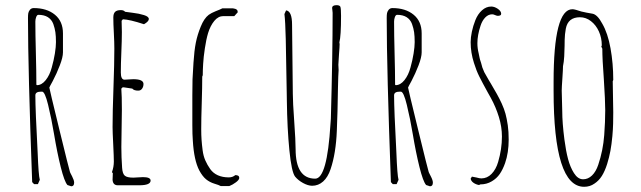

<svg xmlns="http://www.w3.org/2000/svg" viewBox="-20 -698 2462 737"><path d="M264.6 2.9Q264.6 -5.9 256.8 -21Q251.5 -31.2 250 -34.4Q248.5 -37.6 248.5 -38.1Q245.6 -45.9 207.5 -202.1Q169.4 -358.4 169.4 -361.8Q169.4 -363.3 182.6 -387.2Q197.8 -416 209.7 -447.3Q221.7 -478.5 221.7 -497.1V-569.8Q221.7 -616.2 190.7 -641.6Q159.7 -667 109.4 -667Q100.1 -667 94.7 -660.2Q89.8 -653.8 88.6 -647.5Q87.4 -641.1 87.4 -628.9Q87.4 -432.1 103.5 1L110.8 8.8H125.5L132.8 -7.8Q127.9 -24.4 124.5 -112.8Q115.7 -277.8 115.7 -332Q115.7 -346.2 137.7 -346.2H141.6Q152.3 -346.2 164.6 -295.9Q177.7 -242.2 187.5 -183.1Q199.2 -112.8 213.1 -56.9Q227.1 -1 238.8 12.2L253.4 17.1Q264.6 17.1 264.6 2.9ZM117.7 -494.1Q115.7 -565.9 115.7 -615.2Q115.7 -624 118.9 -632.6Q122.1 -641.1 127.4 -641.1Q149.4 -641.1 163.8 -632.1Q178.2 -623 184.6 -606Q190.4 -589.4 192.6 -574.2Q194.8 -559.1 194.8 -536.1Q194.8 -518.6 190.7 -492.7Q186.5 -466.8 178.7 -439Q170.9 -409.7 155.5 -390.4Q140.1 -371.1 121.6 -371.1L119.6 -373Q119.6 -422.4 117.7 -494.1Z M412.6 -20.5Q412.1 -14.6 412.1 -7.8Q413.6 13.2 432.1 13.2H514.6Q558.1 13.2 558.1 -4.9Q558.1 -18.1 528.8 -18.1L509.8 -17.1L491.7 -16.1Q467.8 -16.1 459 -23.7Q450.2 -31.2 448.7 -54.2Q445.8 -94.7 445.8 -133.8L446.8 -205.1L447.8 -275.9Q447.8 -332 445.8 -355V-357.9L450.7 -362.8H455.1L487.8 -357.9Q494.1 -350.1 510.7 -350.1Q520 -350.1 525.4 -357.7Q530.8 -365.2 530.8 -376Q530.3 -394 491.7 -394Q489.3 -394 474.6 -393.1L458 -392.1Q443.8 -392.1 443.8 -419.9Q443.8 -451.2 445.8 -497.6Q447.8 -543.9 447.8 -575.2Q447.8 -599.6 446.8 -618.2L451.7 -624Q478 -623 532.7 -605Q551.3 -615.7 551.3 -625Q551.3 -634.3 532.7 -640.1Q514.2 -646 489.3 -648.9Q466.3 -651.4 460 -652.8Q455.1 -659.2 443.8 -659.2Q428.2 -659.2 421.6 -652.3Q415 -645.5 415 -630.9Q415 -606.4 417 -571.3Q418.9 -535.6 418.9 -511.2Q418.9 -454.1 415.5 -360.4Q412.1 -266.6 412.1 -210Q412.1 -192.9 414.6 -144Q417 -95.2 417 -78.1Q417 -57.1 409.7 -37.1L413.1 -33.2Q413.1 -26.4 412.6 -20.5Z M898.4 -15.1Q898.4 -25.9 883.3 -25.9Q873 -17.1 858.4 -17.1Q834.5 -17.1 816.4 -25.1Q798.3 -33.2 787.1 -48.8Q775.4 -65.4 768.1 -82.3Q760.7 -99.1 757.8 -121.1Q754.9 -143.6 753.7 -161.1Q752.4 -178.7 752.4 -202.1Q752.4 -242.7 754.4 -302.7Q756.3 -362.8 756.3 -403.8L758.3 -409.2Q758.3 -429.2 759.8 -452.6Q761.2 -478.5 766.4 -512.7Q771.5 -546.9 778.8 -571.3Q787.6 -599.6 802.7 -617.9Q817.9 -636.2 837.4 -636.2H879.4L892.6 -650.9Q892.6 -653.3 891.6 -657.2Q891.1 -658.7 888.7 -661.1Q888.2 -661.6 884.3 -663.6Q883.3 -663.6 878.9 -665Q877.4 -665 876.5 -665.5L873.5 -666H833.5Q824.2 -661.1 808.6 -655.3Q790.5 -647.9 781.2 -641.1Q763.2 -627.4 750.5 -595.7Q737.8 -564.9 731.7 -534.2Q725.6 -503.4 722.7 -457.5Q719.7 -415.5 719 -393.3Q718.3 -371.1 718.3 -332V-217.8Q718.3 -180.7 720.2 -157.7Q724.6 -82.5 745.1 -43.5Q757.3 -21 771 -9.8Q784.7 1.5 803.7 7.3Q820.3 12.2 827.1 16.1H860.4Q873 11.2 885.7 1.7Q898.4 -7.8 898.4 -15.1Z M1249 -48.8Q1269.5 -109.4 1272.9 -195.8Q1275.9 -262.7 1277.3 -360.8Q1278.3 -410.6 1279.8 -429.2Q1279.8 -435.1 1279.3 -439.5Q1278.8 -443.8 1278.8 -449.2Q1278.8 -458.5 1281.2 -488.8Q1283.7 -519 1283.7 -528.8Q1283.7 -532.2 1282.7 -535.2Q1289.1 -559.1 1289.1 -637.2Q1289.1 -664.6 1286.6 -671.9Q1283.7 -678.2 1272 -678.2Q1254.9 -678.2 1254.9 -667L1255.9 -658.2L1256.8 -648.9Q1256.8 -486.8 1250 -242.2L1248.5 -221.7Q1235.8 -12.2 1189.9 -12.2Q1114.7 -12.2 1114.7 -126Q1114.7 -157.7 1109.4 -231.9Q1104 -306.2 1104 -337.9L1101.1 -603Q1101.1 -655.3 1078.1 -658.2L1071.8 -644Q1075.2 -617.7 1076.9 -547.4Q1078.6 -477.1 1080.6 -343.3L1081.1 -311Q1082.5 -204.6 1090.8 -121.1Q1099.1 -37.6 1112.8 -20Q1124.5 -5.9 1143.1 4.4Q1161.6 14.6 1177.7 15.1Q1202.1 15.1 1220.5 -1.5Q1238.8 -18.1 1249 -48.8Z M1641.6 2.9Q1641.6 -5.9 1633.8 -21Q1628.4 -31.2 1627 -34.4Q1625.5 -37.6 1625.5 -38.1Q1622.6 -45.9 1584.5 -202.1Q1546.4 -358.4 1546.4 -361.8Q1546.4 -363.3 1559.6 -387.2Q1574.7 -416 1586.7 -447.3Q1598.6 -478.5 1598.6 -497.1V-569.8Q1598.6 -616.2 1567.6 -641.6Q1536.6 -667 1486.3 -667Q1477.1 -667 1471.7 -660.2Q1466.8 -653.8 1465.6 -647.5Q1464.4 -641.1 1464.4 -628.9Q1464.4 -432.1 1480.5 1L1487.8 8.8H1502.4L1509.8 -7.8Q1504.9 -24.4 1501.5 -112.8Q1492.7 -277.8 1492.7 -332Q1492.7 -346.2 1514.6 -346.2H1518.6Q1529.3 -346.2 1541.5 -295.9Q1554.7 -242.2 1564.5 -183.1Q1576.2 -112.8 1590.1 -56.9Q1604 -1 1615.7 12.2L1630.4 17.1Q1641.6 17.1 1641.6 2.9ZM1494.6 -494.1Q1492.7 -565.9 1492.7 -615.2Q1492.7 -624 1495.8 -632.6Q1499 -641.1 1504.4 -641.1Q1526.4 -641.1 1540.8 -632.1Q1555.2 -623 1561.5 -606Q1567.4 -589.4 1569.6 -574.2Q1571.8 -559.1 1571.8 -536.1Q1571.8 -518.6 1567.6 -492.7Q1563.5 -466.8 1555.7 -439Q1547.9 -409.7 1532.5 -390.4Q1517.1 -371.1 1498.5 -371.1L1496.6 -373Q1496.6 -422.4 1494.6 -494.1Z M1818.8 12.2 1823.7 9.8Q1848.1 9.8 1867.7 -2Q1886.2 -12.7 1898.2 -30Q1910.2 -47.4 1918.9 -72.3Q1932.6 -111.8 1932.6 -162.1Q1932.6 -192.9 1929.2 -216.8Q1925.3 -243.2 1920.4 -261.2Q1915.5 -279.3 1905.8 -300.8Q1896.5 -320.8 1887.2 -337.4Q1877.9 -354 1864.3 -377L1856.4 -390.1L1838.9 -420.9L1831.5 -439L1826.7 -456.5Q1821.3 -472.2 1820.8 -476.6L1817.4 -493.2Q1812.5 -512.7 1812.5 -532.2Q1812.5 -563 1824.7 -599.6Q1831.1 -619.1 1842.8 -631.1Q1854.5 -643.1 1869.6 -643.1Q1874 -643.1 1880.4 -640.1Q1887.2 -637.2 1890.6 -637.2Q1903.8 -637.2 1903.8 -645Q1903.8 -655.3 1890.9 -664.1Q1877.9 -672.9 1865.7 -672.9Q1846.2 -672.9 1830.1 -658.4Q1814 -644 1804.7 -620.6Q1795.9 -598.6 1791.3 -576.4Q1786.6 -554.2 1786.6 -536.1Q1786.6 -496.1 1799.3 -456.5Q1808.1 -427.7 1819.8 -404.3Q1831.5 -380.9 1852.5 -342.8L1864.3 -321.8Q1883.3 -287.1 1895 -249Q1906.7 -210.9 1906.7 -173.8Q1906.7 -126 1892.1 -76.2Q1883.8 -47.9 1866.9 -30.5Q1850.1 -13.2 1827.6 -13.2Q1820.8 -13.2 1809.1 -16.6Q1799.3 -19 1791.5 -20L1786.6 -12.2Q1788.1 -2.9 1797.6 3.7Q1807.1 10.3 1818.8 12.2ZM1898.4 -640.1H1897.5V-641.1Q1898.4 -641.1 1898.4 -640.1Z M2261.7 6.8Q2278.8 -4.4 2290.3 -22.7Q2301.8 -41 2310.5 -68.4Q2318.4 -93.8 2323 -118.4Q2327.6 -143.1 2330.6 -175.3Q2333 -202.6 2333.5 -224.4Q2334 -246.1 2334 -267.1L2333 -326.7L2332 -386.2L2334 -391.1Q2334 -454.6 2323.5 -512.7Q2313 -570.8 2292 -606.9Q2273.4 -642.1 2253.9 -645.5Q2252 -646 2231.9 -649.4Q2211.9 -652.8 2190.9 -660.2Q2182.1 -662.6 2177.2 -662.6Q2105 -662.6 2105 -383.8V-349.1Q2105 19 2222.2 19Q2244.6 19 2261.7 6.8ZM2137.2 -310.5 2136.2 -350.1Q2136.2 -361.8 2138.7 -397Q2141.1 -432.1 2141.1 -443.8Q2144.5 -459.5 2145.8 -481.7Q2147 -503.9 2147.2 -522Q2147.5 -540 2147.5 -544.9Q2147.9 -566.4 2151.9 -587.9Q2160.2 -631.8 2206.1 -631.8Q2229 -631.8 2248.3 -616.9Q2267.6 -602.1 2278.8 -577.4Q2290 -552.7 2290 -523.9L2288.1 -519L2292 -511.2Q2292 -471.7 2297.9 -393.1Q2303.2 -311 2303.2 -274.9Q2303.2 -230.5 2299.3 -179.2Q2294.9 -120.1 2276.4 -65.4Q2267.6 -39.1 2252.4 -24.4Q2237.3 -9.8 2218.3 -9.8Q2198.2 -9.8 2183.1 -33.7Q2168.9 -56.2 2160.6 -87.2Q2152.3 -118.2 2146.5 -162.6Q2138.2 -227.1 2138.2 -271Z"/></svg>

Font: Amatica SC
Style: Regular
Weight: 400
Designer: Vernon Adams, Ben Nathan
Foundry: newtypography
Version: Version 2.001